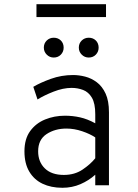

<svg xmlns="http://www.w3.org/2000/svg" viewBox="-20 -879 656 911"><path d="M276 12Q222.5 12 182 -7.2Q141.5 -26.5 118.8 -65Q96 -103.5 96 -161Q96 -220 123.2 -257.2Q150.5 -294.5 194.2 -312.2Q238 -330 288 -330Q325 -330 359.8 -322.2Q394.5 -314.5 432 -294V-337Q432 -388.5 416 -415.5Q400 -442.5 374.2 -452.2Q348.5 -462 320 -462Q279.5 -462 234.2 -444.2Q189 -426.5 158 -407L138 -467Q170.5 -486.5 221 -504.8Q271.5 -523 327 -523Q354.5 -523 384 -515.5Q413.5 -508 439.2 -488.8Q465 -469.5 481 -435Q497 -400.5 497 -346V0H432V-50Q401.5 -22.5 361.8 -5.2Q322 12 276 12ZM283 -49Q334 -49 371.5 -74.2Q409 -99.5 432 -128V-227Q407.5 -243.5 370 -256.2Q332.5 -269 295 -269Q241 -269 201 -242.8Q161 -216.5 161 -161Q161 -111 192.8 -80Q224.5 -49 283 -49ZM235 -606Q215.5 -606 201.8 -619.8Q188 -633.5 188 -653Q188 -673.5 201.8 -686.8Q215.5 -700 235 -700Q255.5 -700 268.8 -686.8Q282 -673.5 282 -653Q282 -633.5 268.8 -619.8Q255.5 -606 235 -606ZM401 -606Q381.5 -606 367.8 -619.8Q354 -633.5 354 -653Q354 -673.5 367.8 -686.8Q381.5 -700 401 -700Q421.5 -700 434.8 -686.8Q448 -673.5 448 -653Q448 -633.5 434.8 -619.8Q421.5 -606 401 -606ZM153 -798V-859H483V-798Z"/></svg>

Font: Overpass Mono Light Light
Style: Regular
Weight: 300
Monospace: yes
Version: Version 4.000